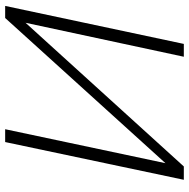

<svg xmlns="http://www.w3.org/2000/svg" viewBox="-14 -736 750 763"><g transform="rotate(-90 361.5 -355.0)"><path d="M28 0 178 -710H229L94 -73L671 -710H719L568 0H517L652 -629L81 0Z"/></g></svg>

Font: Raleway Light
Style: Italic
Weight: 300
Italic angle: -12°
Designer: Matt McInerney, Pablo Impallari, Rodrigo Fuenzalida
Foundry: Matt McInerney, Pablo Impallari, Rodrigo Fuenzalida
Version: Version 4.026